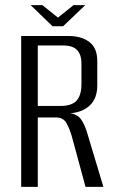

<svg xmlns="http://www.w3.org/2000/svg" viewBox="-20 -732 454 752"><path d="M63 0V-591H249Q299 -591 330 -567.5Q361 -544 361 -493V-397Q361 -346 330.5 -318Q300 -290 248 -288V-289Q280 -287 296 -266.5Q312 -246 324 -203L385 0H315L261 -199Q253 -227 240.5 -249.5Q228 -272 200 -272H128V0ZM128 -317H216Q262 -317 280.5 -338.5Q299 -360 299 -402V-482Q299 -519 281.5 -536.5Q264 -554 228 -554H128ZM186 -629 100 -712H146L207 -663L268 -712H314L227 -629Z"/></svg>

Font: Alumni Sans
Style: Regular
Weight: 400
Designer: Robert E. Leuschke
Foundry: Robert E. Leuschke
Version: Version 1.018